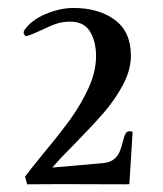

<svg xmlns="http://www.w3.org/2000/svg" viewBox="-20 -654 414 487"><path d="M291.5 -294.4Q294.9 -308.6 298.3 -314.9Q301.8 -321.3 309.1 -321.3Q310.5 -321.3 316.4 -319.8L308.1 -187L301.3 -186.5L132.8 -187Q76.7 -187 48.8 -186.5L43.5 -206.1Q54.2 -220.7 90.8 -265.6Q132.3 -315.4 158.9 -352.3Q185.5 -389.2 204.6 -430.7Q223.6 -472.2 223.6 -511.7Q223.6 -548.8 208.3 -574Q192.9 -599.1 158.2 -599.1Q139.2 -599.1 124.3 -594.2Q109.4 -589.4 87.4 -578.6Q60.1 -565.9 46.4 -562Q43.9 -563 42 -565.7Q40 -568.4 40 -571.3Q40 -573.2 40.5 -574.7Q41 -576.2 41.5 -577.1Q59.1 -603 95.7 -618.4Q132.3 -633.8 166.5 -633.8Q230 -633.8 271 -603.8Q312 -573.7 312 -512.7Q312 -476.1 291.5 -438Q271 -399.9 242.4 -367.2Q213.9 -334.5 168.9 -288.6Q130.9 -250.5 112.8 -229L240.7 -240.2Q258.8 -241.7 268.8 -250Q278.8 -258.3 283.2 -268.6Q287.6 -278.8 291.5 -294.4Z"/></svg>

Font: Radley
Style: Regular
Weight: 400
Designer: Vernon Adams
Foundry: Vernon Adams
Version: Version 1.003; ttfautohint (v1.6)